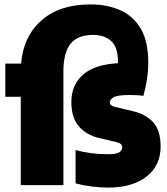

<svg xmlns="http://www.w3.org/2000/svg" viewBox="-20 -838 756 869"><path d="M4 -400V-550H75.5Q85.5 -673.5 167.8 -745.8Q250 -818 389 -818Q464 -818 523.2 -792.2Q582.5 -766.5 616.8 -708.8Q651 -651 651 -555Q651 -516 645 -477.8Q639 -439.5 629 -404Q615 -406.5 598 -407.2Q581 -408 565 -408Q510.5 -408 493.8 -397.5Q477 -387 477 -375Q477 -360 501 -354L581 -335Q640.5 -321 673.8 -284Q707 -247 707 -175Q707 -89 643.5 -39Q580 11 469 11Q433 11 395.5 6.2Q358 1.5 322 -8V-159Q390 -140 467 -140Q507 -140 520 -148.8Q533 -157.5 533 -171Q533 -188.5 510 -194L430 -213Q371.5 -226.5 337.2 -265.8Q303 -305 303 -376Q303 -454 355.5 -500Q408 -546 514 -552Q514 -554.5 514 -557Q514 -626 482.5 -653Q451 -680 402 -680Q331 -680 299 -639.5Q267 -599 267 -515V0H74V-400Z"/></svg>

Font: Encode Sans Condensed Condensed Black
Style: Regular
Weight: 900
Width: 3
Designer: Multiple Designers
Foundry: Impallari Type
Version: Version 3.000; ttfautohint (v1.8.3) -l 8 -r 50 -G 200 -x 14 